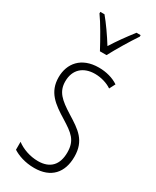

<svg xmlns="http://www.w3.org/2000/svg" viewBox="-200 -819 716 883"><g transform="rotate(30 158.5 -377.0)"><path d="M143 -606H178C203 -653 239 -713 268 -756V-764H246C212 -720 188 -687 161 -644C135 -686 102 -733 76 -764H54V-756C79 -722 117 -655 143 -606ZM284 -127C284 -213 235 -244 169 -285C105 -325 74 -352 74 -407C74 -470 115 -505 176 -505C208 -505 242 -495 265 -479L281 -510C253 -529 216 -539 177 -539C84 -539 38 -481 38 -408C38 -329 88 -293 155 -252C214 -215 246 -193 246 -128C246 -63 213 -26 148 -26C106 -26 64 -41 35 -63V-21C60 -5 99 10 149 10C238 10 284 -43 284 -127Z"/></g></svg>

Font: Noto Sans Armenian ExtraCondensed ExtraLight
Style: Regular
Weight: 200
Width: 2
Designer: Monotype Design Team
Foundry: Monotype Imaging Inc.
Version: Version 2.008